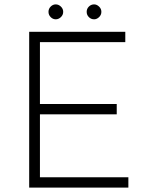

<svg xmlns="http://www.w3.org/2000/svg" viewBox="-20 -855 679 875"><path d="M551 -710V-663H162V-381H512V-334H162V-47H565V0H113V-710ZM234 -835Q247 -835 257.5 -825Q268 -815 268 -801Q268 -787 257.5 -777Q247 -767 234 -767Q221 -767 211 -777Q201 -787 201 -801Q201 -815 211 -825Q221 -835 234 -835ZM409 -835Q421 -835 431.5 -825Q442 -815 442 -801Q442 -787 431.5 -777Q421 -767 409 -767Q395 -767 385 -777Q375 -787 375 -801Q375 -815 385 -825Q395 -835 409 -835Z"/></svg>

Font: Josefin Sans Light
Style: Regular
Weight: 300
Designer: Santiago Orozco
Foundry: Typemade
Version: Version 2.000